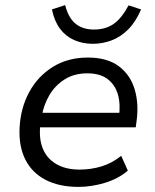

<svg xmlns="http://www.w3.org/2000/svg" viewBox="-20 -725 610 754"><path d="M288 9Q212 9 158.5 -19Q105 -47 79 -99.5Q53 -152 57 -224Q61 -301 94.5 -363Q128 -425 187 -462Q246 -499 325 -499Q401 -499 446.5 -465Q492 -431 509 -373.5Q526 -316 516 -247L513 -225H120L129 -282H467L447 -266Q454 -316 443 -354Q432 -392 402.5 -414.5Q373 -437 323 -437Q271 -437 233.5 -413Q196 -389 174 -351.5Q152 -314 144 -269L140 -247Q131 -189 146 -147Q161 -105 199 -82Q237 -59 292 -59Q337 -59 378.5 -71.5Q420 -84 456 -113L482 -55Q445 -23 392 -7Q339 9 288 9ZM344 -553Q304 -553 270.5 -568Q237 -583 215 -613Q193 -643 184 -688L236 -705Q248 -656 276 -632.5Q304 -609 349 -609Q394 -609 425.5 -630.5Q457 -652 485 -704L534 -688Q513 -639 483.5 -609.5Q454 -580 418.5 -566.5Q383 -553 344 -553Z"/></svg>

Font: Nunito Sans 10pt
Style: Italic
Weight: 400
Italic angle: -9°
Designer: Vernon Adams
Foundry: Vernon Adams
Version: Version 3.101;gftools[0.9.27]